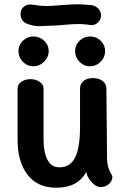

<svg xmlns="http://www.w3.org/2000/svg" viewBox="-20 -874 604 895"><path d="M504 -51Q504 -31 488 -16.5Q472 -2 448 -2Q428 -2 407 -25Q386 -48 382 -73Q343 1 242 1Q155 1 108.5 -59.5Q62 -120 62 -221V-461Q62 -480 79 -492.5Q96 -505 122 -505Q147 -505 165 -492.5Q183 -480 183 -461V-222Q183 -165 201 -129.5Q219 -94 258 -94Q307 -94 330 -139.5Q353 -185 353 -281V-460Q353 -484 369.5 -497Q386 -510 413 -510Q441 -510 458.5 -496.5Q476 -483 476 -460L479 -142Q479 -113 484.5 -95Q490 -77 497 -65.5Q504 -54 504 -51ZM66 -636Q66 -664 86.5 -684Q107 -704 136 -704Q165 -704 186 -684Q207 -664 207 -636Q207 -608 185.5 -586.5Q164 -565 136 -565Q107 -565 86.5 -586Q66 -607 66 -636ZM330 -636Q330 -664 350.5 -684Q371 -704 400 -704Q429 -704 449.5 -684Q470 -664 470 -636Q470 -607 449 -586Q428 -565 400 -565Q371 -565 350.5 -586Q330 -607 330 -636ZM162 -752Q136 -752 109 -762Q76 -774 76 -809Q76 -829 89 -841Q102 -853 121 -853Q129 -853 151 -849.5Q173 -846 198 -846Q220 -846 264 -850Q314 -854 342 -854Q365 -854 407 -850Q424 -848 437.5 -834.5Q451 -821 451 -803Q451 -782 436.5 -769Q422 -756 406 -757Q398 -758 380.5 -760Q363 -762 348 -762Q320 -762 276 -758Q234 -754 209 -754Q195 -754 183.5 -753Q172 -752 162 -752Z"/></svg>

Font: Mali SemiBold
Style: Regular
Weight: 600
Designer: Kitiyaporn Chalermlarp | Katatrad Aksorn Co.,Ltd.
Foundry: Cadson Demak Co.,Ltd.
Version: Version 1.000; ttfautohint (v1.6)